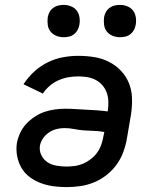

<svg xmlns="http://www.w3.org/2000/svg" viewBox="-20 -756 640 784"><path d="M252 8Q224 8 198 4.5Q172 1 147.5 -8Q123 -17 102 -32.5Q81 -48 68 -70Q55 -92 50 -118.5Q45 -145 49 -172Q53 -193 62.5 -213.5Q72 -234 87.5 -250.5Q103 -267 122 -279.5Q141 -292 161.5 -299Q182 -306 203.5 -309Q225 -312 246 -312Q268 -312 290 -310.5Q312 -309 333.5 -308Q355 -307 376.5 -305.5Q398 -304 420 -301V-303Q423 -322 422.5 -341Q422 -360 416 -377Q410 -394 398.5 -407.5Q387 -421 371 -429.5Q355 -438 336.5 -441Q318 -444 299 -444Q279 -444 259 -440.5Q239 -437 219.5 -428.5Q200 -420 183.5 -406Q167 -392 155 -374L76 -412Q94 -440 119 -463Q144 -486 174 -501Q204 -516 236 -522Q268 -528 299 -528Q332 -528 364 -523Q396 -518 424 -504Q452 -490 473.5 -467.5Q495 -445 506.5 -416.5Q518 -388 519 -355Q520 -322 515 -289L498 -189Q493 -161 483 -134Q473 -107 455.5 -83Q438 -59 414 -40.5Q390 -22 363 -11Q336 0 307.5 4Q279 8 252 8ZM251 -76Q269 -76 286.5 -78.5Q304 -81 321 -88.5Q338 -96 353 -108Q368 -120 378.5 -135.5Q389 -151 394.5 -168Q400 -185 403 -203L406 -217Q385 -221 364.5 -221.5Q344 -222 323.5 -223.5Q303 -225 283 -229Q263 -233 243 -233Q227 -233 211 -229Q195 -225 180.5 -215.5Q166 -206 156 -191.5Q146 -177 143 -161Q140 -140 149 -122Q158 -104 174 -93.5Q190 -83 210.5 -79.5Q231 -76 251 -76ZM470 -604Q454 -604 439.5 -610Q425 -616 416 -627.5Q407 -639 405 -654.5Q403 -670 405 -686Q407 -697 412.5 -707Q418 -717 427.5 -724Q437 -731 448 -733.5Q459 -736 470 -736Q486 -736 500.5 -730Q515 -724 523.5 -712.5Q532 -701 534.5 -685.5Q537 -670 534 -654Q532 -643 526.5 -633Q521 -623 512 -616Q503 -609 492 -606.5Q481 -604 470 -604ZM240 -604Q224 -604 209.5 -610Q195 -616 186 -627.5Q177 -639 175 -654.5Q173 -670 175 -686Q177 -697 182.5 -707Q188 -717 197.5 -724Q207 -731 218 -733.5Q229 -736 240 -736Q256 -736 270.5 -730Q285 -724 293.5 -712.5Q302 -701 304.5 -685.5Q307 -670 304 -654Q302 -643 296.5 -633Q291 -623 282 -616Q273 -609 262 -606.5Q251 -604 240 -604Z"/></svg>

Font: Iosevka Custom Medium
Style: Italic
Weight: 500
Italic angle: -9°
Designer: Belleve Invis
Foundry: Belleve Invis
Version: Version 27.0.1